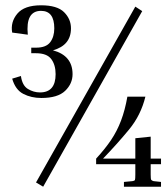

<svg xmlns="http://www.w3.org/2000/svg" viewBox="-20 -705 636 725"><path d="M116 -504H98V-525H116Q154 -525 169.5 -545.5Q185 -566 185 -598Q185 -664 135 -664Q76 -664 85 -574L26 -582Q19 -622 45.5 -653.5Q72 -685 135 -685Q196 -685 222 -659Q248 -633 248 -598Q248 -534 180 -515Q254 -495 254 -425Q254 -389 226 -362Q198 -335 136 -335Q98 -335 68 -350.5Q38 -366 26 -408L59 -418Q64 -382 85.5 -369Q107 -356 131 -356Q190 -356 190 -425Q190 -460 173.5 -482Q157 -504 116 -504ZM491 -680 517 -663 143 0 116 -16ZM491 -46V-85H343V-106Q377 -143 399.5 -176.5Q422 -210 437 -249.5Q452 -289 461 -340H529Q512 -270 467 -215.5Q422 -161 369 -106H491V-183L549 -189V-106H588V-85H549V-46Q549 -29 551 -26Q553 -23 560 -21L588 -18V0H448V-18L480 -21Q488 -22 489.5 -25.5Q491 -29 491 -46Z"/></svg>

Font: Inria Serif
Style: Regular
Weight: 400
Designer: Black Foundry Team
Foundry: Black Foundry
Version: Version 1.000; ttfautohint (v1.8.3)